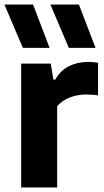

<svg xmlns="http://www.w3.org/2000/svg" viewBox="-34 -828 460 848"><path d="M59.5 0V-547H190L202 -476.5H210Q233 -517 271 -535.8Q309 -554.5 354.5 -554.5Q367 -554.5 378.5 -553.5Q390 -552.5 399 -550.5V-406.5Q386.5 -409 372.2 -409.8Q358 -410.5 345 -410.5Q321.5 -410.5 297.5 -404.8Q273.5 -399 253 -387.2Q232.5 -375.5 218.5 -358.5V0ZM270 -616.5 188.5 -808H314.5L388 -616.5ZM67 -616.5 -14.5 -808H112L185 -616.5Z"/></svg>

Font: Encode Sans Condensed Thin
Style: Bold
Weight: 700
Version: Version 3.002